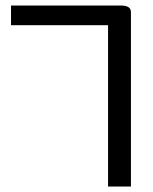

<svg xmlns="http://www.w3.org/2000/svg" viewBox="-20 -684 548 688"><path d="M449.2 -15.6H367.2V-593.8H19.5V-664.1H414.1Q449.2 -664.1 449.2 -640.6Z"/></svg>

Font: 和音 by 宁静之雨，公众号njzyshare
Style: Regular
Weight: 400
Designer: Steve Matteson
Foundry: Ascender Corporation
Version: Version 6.00;June 8, 2018;FontCreator 11.0.0.2388 32-bit